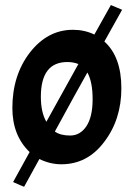

<svg xmlns="http://www.w3.org/2000/svg" viewBox="-20 -631 522 750"><path d="M264.6 -514.6Q310.5 -514.6 348.6 -496.1Q370.1 -534.2 413.1 -611.3Q423.8 -606.4 457 -592.8Q439.5 -561.5 387.7 -468.8Q454.1 -409.2 454.1 -286.1Q454.1 -164.1 386.7 -76.2Q321.3 10.7 219.7 10.7Q175.8 10.7 133.8 -9.8Q114.3 26.4 74.2 98.6Q63.5 94.7 31.2 80.1Q46.9 50.8 95.7 -37.1Q28.3 -101.6 28.3 -209Q28.3 -336.9 96.7 -425.8Q166 -514.6 264.6 -514.6ZM317.4 -137.7Q341.8 -174.8 341.8 -243.2Q341.8 -311.5 321.3 -347.7Q278.3 -271.5 194.3 -117.2Q215.8 -101.6 253.9 -101.6Q293 -101.6 317.4 -137.7ZM139.6 -252.9Q139.6 -192.4 161.1 -155.3Q203.1 -230.5 286.1 -380.9Q266.6 -388.7 243.2 -388.7Q139.6 -388.7 139.6 -252.9Z"/></svg>

Font: Acme Polish
Style: Regular
Weight: 400
Designer: Juan Pablo del Peral
Version: Version 1.002